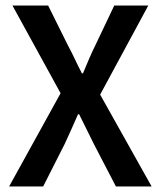

<svg xmlns="http://www.w3.org/2000/svg" viewBox="-20 -674 581 694"><path d="M13 0 199 -337 25 -654H154L226 -509Q238 -487 249.5 -462.5Q261 -438 276 -409H280Q292 -438 302.5 -462.5Q313 -487 324 -509L393 -654H516L342 -332L528 0H399L319 -154Q306 -180 293.5 -205.5Q281 -231 266 -261H262Q249 -231 237.5 -205.5Q226 -180 214 -154L136 0Z"/></svg>

Font: Source Sans Pro SemiBold
Style: Regular
Weight: 600
Designer: Paul D. Hunt
Foundry: Adobe Systems Incorporated
Version: Version 2.045;hotconv 1.0.109;makeotfexe 2.5.65596